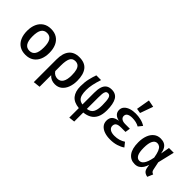

<svg xmlns="http://www.w3.org/2000/svg" viewBox="44 -1759 2912 2912"><g transform="rotate(45 1500.0 -303.0)"><path d="M300.5 -542Q378 -542 431 -507.5Q484 -473 511.2 -411Q538.5 -349 538.5 -265Q538.5 -181.5 510.8 -118.8Q483 -56 429.8 -21.2Q376.5 13.5 300 13.5Q223.5 13.5 170.2 -20.2Q117 -54 89.2 -116.5Q61.5 -179 61.5 -264Q61.5 -346.5 89.2 -409Q117 -471.5 170.5 -506.8Q224 -542 300.5 -542ZM300.5 -455Q240 -455 209.5 -408.8Q179 -362.5 179 -264Q179 -166 209.2 -119.5Q239.5 -73 300 -73Q360.5 -73 390.8 -119.5Q421 -166 421 -265Q421 -362.5 391 -408.8Q361 -455 300.5 -455Z M908 -542Q1026 -542 1081.5 -470.5Q1137 -399 1137 -265Q1137 -188.5 1114 -125.5Q1091 -62.5 1045.2 -24.5Q999.5 13.5 931 13.5Q890 13.5 855.8 -1.2Q821.5 -16 796 -45.5V203L684 215.5V-272Q684 -403.5 740.2 -472.8Q796.5 -542 908 -542ZM906 -456.5Q844.5 -456.5 820.2 -405.8Q796 -355 796 -253.5V-133Q814.5 -104 841.8 -89Q869 -74 901 -74Q958.5 -74 988.5 -121.8Q1018.5 -169.5 1018.5 -264.5Q1018.5 -332 1006.2 -374.5Q994 -417 969 -436.8Q944 -456.5 906 -456.5Z M1601.5 -542Q1692 -542 1732 -473Q1772 -404 1772 -268.5Q1772 -176.5 1744 -117.2Q1716 -58 1664 -27Q1612 4 1540.5 11V204.5L1445.5 215.5V11Q1332 0 1280 -64.2Q1228 -128.5 1228 -239.5Q1228 -330 1245 -401.8Q1262 -473.5 1282 -528H1383.5Q1357 -448 1343.5 -383.2Q1330 -318.5 1330 -260.5Q1330 -202.5 1340.2 -161.8Q1350.5 -121 1375.5 -97.5Q1400.5 -74 1445.5 -66.5V-320.5Q1445.5 -391 1460.5 -440.5Q1475.5 -490 1510 -516Q1544.5 -542 1601.5 -542ZM1600 -463Q1571.5 -463 1559 -443Q1546.5 -423 1543.5 -388.5Q1540.5 -354 1540.5 -310V-66Q1612 -76 1639.8 -124.8Q1667.5 -173.5 1667.5 -268.5Q1667.5 -373 1653.5 -418Q1639.5 -463 1600 -463Z M2201.5 -234H2108.5Q2047.5 -234 2021 -215.2Q1994.5 -196.5 1994.5 -158Q1994.5 -119 2028.2 -95.8Q2062 -72.5 2124 -72.5Q2177.5 -72.5 2221.2 -86Q2265 -99.5 2301.5 -123.5L2356.5 -55Q2315.5 -25.5 2254.2 -6Q2193 13.5 2116 13.5Q2047 13.5 1992.5 -5.2Q1938 -24 1906.8 -60.8Q1875.5 -97.5 1875.5 -151Q1875.5 -211 1909.8 -242Q1944 -273 2011.5 -282.5Q1952.5 -295 1924.5 -325.8Q1896.5 -356.5 1896.5 -400Q1896.5 -446.5 1926 -478Q1955.5 -509.5 2005.2 -525.8Q2055 -542 2115.5 -542Q2170.5 -542 2226.8 -529Q2283 -516 2326 -487.5L2273.5 -422.5Q2241.5 -441.5 2203 -450Q2164.5 -458.5 2125.5 -458.5Q2071.5 -458.5 2041.2 -440.8Q2011 -423 2011 -386.5Q2011 -354 2038 -334.5Q2065 -315 2114.5 -315H2214ZM2115.5 -822.5 2229 -800.5 2154.5 -592.5 2078 -605.5Z M2651.5 -542Q2697.5 -542 2730.8 -525.8Q2764 -509.5 2784.8 -475Q2805.5 -440.5 2814.5 -384.5L2840.5 -528H2942.5L2878.5 -260L2905 -131.5Q2910.5 -105 2922.2 -93.2Q2934 -81.5 2954.5 -75L2916.5 14Q2877 7.5 2851.8 -13.5Q2826.5 -34.5 2818 -80.5L2808.5 -135.5Q2795.5 -91.5 2773.8 -58Q2752 -24.5 2720.2 -5.5Q2688.5 13.5 2644 13.5Q2553.5 13.5 2501.5 -56Q2449.5 -125.5 2449.5 -260Q2449.5 -342 2473 -405.5Q2496.5 -469 2541.8 -505.5Q2587 -542 2651.5 -542ZM2664 -456Q2617 -456 2591.8 -406.5Q2566.5 -357 2566.5 -260Q2566.5 -161.5 2590.8 -116.8Q2615 -72 2660 -72Q2676.5 -72 2693.8 -80Q2711 -88 2727.5 -109Q2744 -130 2758.8 -168.2Q2773.5 -206.5 2784.5 -266.5Q2772.5 -340 2755.2 -381.2Q2738 -422.5 2715.5 -439.2Q2693 -456 2664 -456Z"/></g></svg>

Font: Fira Code Light Medium
Style: Regular
Weight: 500
Monospace: yes
Version: Version 5.002